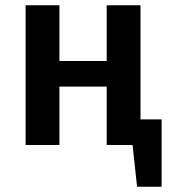

<svg xmlns="http://www.w3.org/2000/svg" viewBox="-20 -549 639 727"><path d="M512 -529H384V-318H205V-529H77V0H205V-221H384V0H482L499 158H592V-97H512Z"/></svg>

Font: Fira Sans Medium
Style: Regular
Weight: 500
Designer: Carrois Corporate & Edenspiekermann AG
Foundry: Carrois Corporate GbR & Edenspiekermann AG
Version: Version 4.203